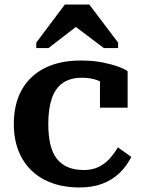

<svg xmlns="http://www.w3.org/2000/svg" viewBox="-20 -816 630 847"><path d="M350 -66Q388 -66 416 -80Q444 -94 464.5 -117Q485 -140 500 -166L559 -124Q539 -83 507 -52.5Q475 -22 431.5 -5.5Q388 11 331 11Q243 11 178 -22Q113 -55 77 -118Q41 -181 41 -269Q41 -358 76.5 -420.5Q112 -483 178 -516Q244 -549 336 -549Q391 -549 433 -540.5Q475 -532 503 -521.5Q531 -511 543 -502V-341H421V-482Q434 -482 442 -476Q450 -470 454.5 -462Q459 -454 460 -445.5Q461 -437 459 -431Q441 -450 411 -461.5Q381 -473 342 -473Q290 -473 257 -450Q224 -427 208.5 -381.5Q193 -336 193 -269Q193 -218 202 -179.5Q211 -141 230.5 -116Q250 -91 279.5 -78.5Q309 -66 350 -66ZM374 -796H266L140 -628V-604H194L356 -729L275 -727L438 -604H501V-628Z"/></svg>

Font: Roboto Serif SemiBold
Style: Regular
Weight: 600
Designer: Greg Gazdowicz
Foundry: Commercial Type
Version: Version 1.008